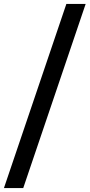

<svg xmlns="http://www.w3.org/2000/svg" viewBox="-41 -837 455 975"><path d="M296 -817H394L77 118H-21Z"/></svg>

Font: Argentum Sans
Style: Regular
Weight: 400
Designer: Julieta Ulanovsky, Owen Earl, Chris M. Simpson, Rasmus Andersson, Cristiano Sobral
Foundry: The Argentum Sans Project Authors
Version: Version 3.135; ttfautohint (v1.8.4.7-5d5b-dirty)